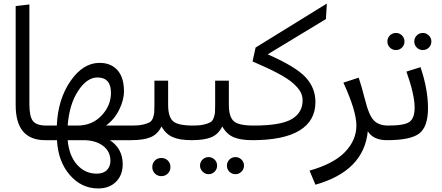

<svg xmlns="http://www.w3.org/2000/svg" viewBox="-20 -787 2480 1078"><path d="M68 -197V-753L145 -762V-202Q145 -133 165 -107.5Q185 -82 241 -82L254 -41L234 0Q68 0 68 -197Z M735 -41 715 0H597Q669 48 669 135Q669 196 631.5 233.5Q594 271 531 271Q437 271 371.5 195Q306 119 300 0H234L214 -41L241 -82H299Q305 -229 375.5 -331.5Q446 -434 539 -434Q603 -434 639.5 -393Q676 -352 676 -275Q676 -225 649 -170.5Q622 -116 575 -82H723ZM527 -352Q468 -352 418.5 -276.5Q369 -201 360 -82H415Q497 -82 550 -138Q603 -194 603 -266Q603 -352 527 -352ZM523 188Q561 188 580.5 167.5Q600 147 600 116Q600 63 558 31.5Q516 0 448 0H360Q368 88 413 138Q458 188 523 188Z M1064 -82 1076 -41 1056 0Q989 0 950 -17Q911 -34 887 -77Q865 -33 825.5 -16.5Q786 0 715 0L695 -41L723 -82Q759 -82 783 -87.5Q807 -93 820 -100.5Q833 -108 839 -125.5Q845 -143 846 -156.5Q847 -170 847 -198V-334H924V-198Q924 -133 950.5 -107.5Q977 -82 1064 -82ZM937 151Q937 172 922.5 187Q908 202 886 202Q864 202 849.5 187Q835 172 835 151Q835 129 849.5 114.5Q864 100 886 100Q908 100 922.5 114.5Q937 129 937 151Z M1405 -82 1417 -41 1397 0Q1330 0 1291 -17Q1252 -34 1228 -77Q1206 -33 1166.5 -16.5Q1127 0 1056 0L1036 -41L1064 -82Q1100 -82 1124 -87.5Q1148 -93 1161 -100.5Q1174 -108 1180 -125.5Q1186 -143 1187 -156.5Q1188 -170 1188 -198V-334H1265V-198Q1265 -133 1291.5 -107.5Q1318 -82 1405 -82ZM1151 191Q1132 191 1117.5 176.5Q1103 162 1103 143Q1103 123 1117 109Q1131 95 1151 95Q1171 95 1185 109Q1199 123 1199 143Q1199 163 1185 177Q1171 191 1151 191ZM1350 143Q1350 162 1336 176.5Q1322 191 1302 191Q1282 191 1268 177Q1254 163 1254 143Q1254 123 1268 109Q1282 95 1302 95Q1322 95 1336 109Q1350 123 1350 143Z M1815 -767 1810 -680 1483 -482Q1640 -413 1695.5 -353.5Q1751 -294 1751 -214Q1751 -109 1662 -54.5Q1573 0 1397 0L1377 -41L1404 -82Q1556 -82 1617.5 -118Q1679 -154 1679 -223Q1679 -248 1668 -269.5Q1657 -291 1628 -317.5Q1599 -344 1542 -374.5Q1485 -405 1398 -442L1415 -520Z M2160 -82 2173 -41 2153 0Q2076 0 2045 -50Q2023 173 1751 250L1718 171Q1855 132 1918 65.5Q1981 -1 1981 -82Q1981 -164 1908 -323L1994 -351Q2007 -314 2032 -218Q2051 -141 2078.5 -111.5Q2106 -82 2160 -82Z M2237 -520Q2223 -506 2203 -506Q2183 -506 2169 -520Q2155 -534 2155 -554Q2155 -574 2169 -588Q2183 -602 2203 -602Q2223 -602 2237 -588Q2251 -574 2251 -554Q2251 -534 2237 -520ZM2354 -602Q2373 -602 2387.5 -588Q2402 -574 2402 -554Q2402 -534 2388 -520Q2374 -506 2354 -506Q2334 -506 2320 -520Q2306 -534 2306 -554Q2306 -574 2320 -588Q2334 -602 2354 -602ZM2160 -82Q2251 -82 2279.5 -103Q2308 -124 2308 -183Q2308 -255 2262 -385L2341 -410Q2383 -286 2383 -179Q2383 -76 2334.5 -38Q2286 0 2153 0L2133 -41Z"/></svg>

Font: FiraGO Book
Style: Regular
Weight: 350
Designer: bBox Type
Foundry: bBox Type GmbH
Version: Version 1.001;PS 001.001;hotconv 1.0.88;makeotf.lib2.5.64775